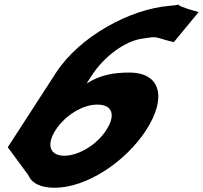

<svg xmlns="http://www.w3.org/2000/svg" viewBox="-20 -610 956 905"><path d="M916.2 -553C836.7 -574.7 822 -584.7 820.9 -588.3C816.7 -586.8 805.5 -584.4 778.1 -582.3C594.3 -567.8 355.3 -438.9 243.9 -267L16.6 84L112.4 214C129.1 253 169.9 275 237.9 275C387.9 275 571.9 153 669.1 3C766.2 -147 739.6 -268 589.6 -268C519.6 -268 453.1 -258 387.9 -216L412.5 -254C471.5 -345 568.2 -415.1 647.1 -427.4C731.5 -440.4 697 -436.4 799.2 -411.3ZM481.1 3C435.1 74 349.7 124 282.7 124C216.7 124 196.1 74 242.1 3C287.4 -67 369.8 -117 438.8 -117C510.8 -117 526.4 -67 481.1 3ZM820.9 -588.3C820.1 -590.8 826.1 -590.2 820.9 -588.3Z"/></svg>

Font: Hussar
Style: BdWodka
Weight: 700
Foundry: Cannot Into Space Fonts
Version: Version 2.00